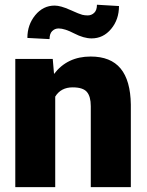

<svg xmlns="http://www.w3.org/2000/svg" viewBox="-20 -771 604 791"><path d="M197.3 -528.3 202.6 -466.3Q257.3 -538.1 353.5 -538.1Q436 -538.1 476.8 -488.8Q517.6 -439.5 519 -340.3V0H354V-333.5Q354 -373.5 337.9 -392.3Q321.8 -411.1 279.3 -411.1Q231 -411.1 207.5 -373V0H43V-528.3ZM470.2 -746.1Q470.2 -690.4 437.7 -651.6Q405.3 -612.8 357.4 -612.8Q325.2 -612.8 285.6 -633.3Q246.1 -653.8 221.7 -653.8Q206.1 -653.8 195.1 -643.1Q184.1 -632.3 184.1 -609.9L92.8 -614.7Q92.8 -668.9 125.2 -708.5Q157.7 -748 205.1 -748Q229.5 -748 269 -730.2Q308.6 -712.4 319.1 -710Q329.6 -707.5 341.3 -707.5Q356.9 -707.5 368.2 -718.3Q379.4 -729 379.4 -751.5Z"/></svg>

Font: Roboto
Style: Regular
Weight: 900
Designer: Google
Version: Version 2.001171; 2014